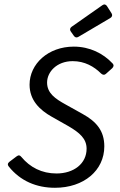

<svg xmlns="http://www.w3.org/2000/svg" viewBox="-20 -848 547 878"><path d="M303.7 -704.1 317.4 -684.6C323.2 -675.8 331.1 -674.8 338.9 -679.7L484.4 -765.6C493.2 -771.5 495.1 -778.3 490.2 -787.1L469.7 -819.3C464.8 -828.1 456.1 -830.1 448.2 -824.2L307.6 -725.6C299.8 -719.7 297.9 -711.9 303.7 -704.1ZM20.5 -85.9C73.2 -20.5 146.5 10.7 231.4 10.7C363.3 10.7 457 -68.4 457 -178.7C457 -250 420.9 -292 357.4 -327.1L280.3 -370.1C232.4 -396.5 195.3 -421.9 195.3 -470.7C195.3 -518.6 239.3 -568.4 312.5 -568.4C367.2 -568.4 410.2 -543.9 442.4 -511.7C450.2 -504.9 458 -503.9 464.8 -510.7L493.2 -536.1C500 -543 502 -550.8 494.1 -558.6C452.1 -603.5 390.6 -634.8 317.4 -634.8C200.2 -634.8 115.2 -555.7 115.2 -460.9C115.2 -390.6 160.2 -345.7 217.8 -313.5L293.9 -270.5C343.8 -241.2 376 -213.9 376 -168C376 -99.6 317.4 -54.7 238.3 -54.7C170.9 -54.7 117.2 -83 78.1 -129.9C71.3 -138.7 64.5 -139.6 55.7 -132.8L23.4 -108.4C14.6 -101.6 13.7 -93.8 20.5 -85.9Z"/></svg>

Font: Ed Sans Neue
Style: Italic
Weight: 400
Italic angle: -11°
Designer: Stephen Hutchings
Version: Version 1.004;PS 001.004;hotconv 1.0.88;makeotf.lib2.5.64775